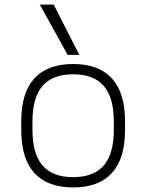

<svg xmlns="http://www.w3.org/2000/svg" viewBox="-20 -810 640 840"><path d="M300 10Q188 10 130.5 -53Q73 -116 73 -240V-280Q73 -404 130.5 -467Q188 -530 300 -530Q412 -530 469.5 -467Q527 -404 527 -280V-240Q527 -116 469.5 -53Q412 10 300 10ZM300 -35Q390 -35 434 -86Q478 -137 478 -242V-278Q478 -383 434 -434Q390 -485 300 -485Q210 -485 166 -434Q122 -383 122 -278V-242Q122 -137 166 -86Q210 -35 300 -35ZM276 -570 154 -790H215L327 -570Z"/></svg>

Font: M PLUS Code Latin Expanded Light
Style: Regular
Weight: 300
Width: 7
Designer: Coji Morishita
Foundry: UNDERFOREST DESIGN
Version: Version 1.002; ttfautohint (v1.8.3)